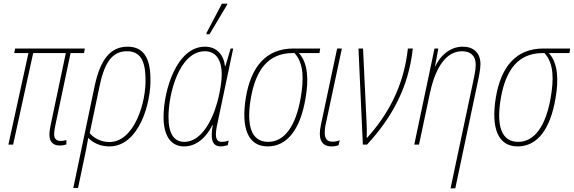

<svg xmlns="http://www.w3.org/2000/svg" viewBox="-20 -793 3147 1053"><path d="M307 5C323 5 336 2 344 -1V-25C338 -23 326 -20 312 -20C289 -20 277 -33 277 -56C277 -72 280 -89 285 -113L367 -502H441L445 -527H63L58 -502H136L26 0H52L162 -502H341L259 -113C254 -92 251 -70 251 -54C251 -13 274 5 307 5Z M499 -321 382 238H408L451 33C456 9 460 -13 464 -37C487 -12 527 10 580 10C742 10 810 -228 805 -367C803 -479 764 -537 680 -537C584 -537 530 -465 499 -321ZM580 -14C533 -14 494 -36 472 -63L524 -311C550 -441 590 -512 676 -512C748 -512 776 -462 778 -366C783 -229 715 -14 580 -14Z M1112 -605H1129L1225 -766L1227 -773H1197L1114 -615ZM990 10C1059 10 1113 -42 1145 -107H1147C1135 -41 1138 10 1191 10C1201 10 1213 8 1229 3L1234 -22C1217 -16 1206 -15 1197 -15C1172 -15 1164 -31 1164 -57C1164 -81 1172 -115 1180 -152L1259 -527H1245L1216 -430H1214C1207 -493 1168 -537 1104 -537C949 -537 877 -298 877 -151C877 -47 918 10 990 10ZM991 -15C935 -15 904 -59 904 -152C904 -279 963 -512 1104 -512C1160 -512 1196 -470 1196 -385C1196 -353 1189 -294 1171 -230C1140 -120 1079 -15 991 -15Z M1448 10C1553 10 1627 -80 1656 -256C1673 -354 1670 -447 1619 -502H1732L1736 -527H1590C1438 -527 1356 -426 1328 -256C1302 -94 1338 10 1448 10ZM1451 -15C1357 -15 1330 -106 1356 -256C1383 -411 1452 -502 1586 -502H1595C1648 -445 1646 -354 1629 -256C1602 -101 1540 -15 1451 -15Z M1797 10C1815 10 1828 7 1837 3L1843 -24C1831 -18 1816 -16 1803 -16C1774 -16 1761 -32 1761 -66C1761 -79 1762 -95 1767 -115L1855 -527H1829L1740 -108C1736 -89 1734 -73 1734 -60C1734 -9 1761 10 1797 10Z M1970 0H1993C2125 -143 2221 -310 2244 -527H2217C2195 -318 2104 -160 1994 -38H1991C1993 -67 1991 -111 1990 -129L1971 -527H1946Z M2574 -341 2451 240H2477L2598 -333C2606 -369 2615 -414 2615 -441C2615 -504 2577 -537 2517 -537C2448 -537 2393 -486 2368 -430H2366L2384 -527H2363L2252 0H2278L2338 -283C2368 -422 2426 -512 2514 -512C2560 -512 2589 -488 2589 -438C2589 -409 2581 -375 2574 -341Z M2819 10C2924 10 2998 -80 3027 -256C3044 -354 3041 -447 2990 -502H3103L3107 -527H2961C2809 -527 2727 -426 2699 -256C2673 -94 2709 10 2819 10ZM2822 -15C2728 -15 2701 -106 2727 -256C2754 -411 2823 -502 2957 -502H2966C3019 -445 3017 -354 3000 -256C2973 -101 2911 -15 2822 -15Z"/></svg>

Font: Noto Sans Condensed Thin
Style: Italic
Weight: 100
Width: 3
Italic angle: -12°
Designer: Monotype Design Team
Foundry: Monotype Imaging Inc.
Version: Version 2.013